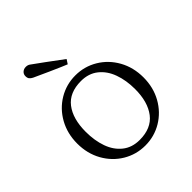

<svg xmlns="http://www.w3.org/2000/svg" viewBox="-173 -718 844 844"><g transform="rotate(-45 248.5 -296.0)"><path d="M42.5 -206Q42.5 -268 70.2 -317.8Q98 -367.5 145.2 -395.8Q192.5 -424 248.5 -424Q304.5 -424 351.8 -395.8Q399 -367.5 426.8 -317.8Q454.5 -268 454.5 -206Q454.5 -144 426.8 -94.2Q399 -44.5 351.8 -16.2Q304.5 12 248.5 12Q192.5 12 145.2 -16.2Q98 -44.5 70.2 -94.2Q42.5 -144 42.5 -206ZM392 -196Q392 -250 376.2 -293.8Q360.5 -337.5 328.2 -363.2Q296 -389 248.5 -389Q176.5 -389 141 -343Q105.5 -297 105.5 -216Q105.5 -162 121 -118.2Q136.5 -74.5 168.8 -48.8Q201 -23 248.5 -23Q320.5 -23 356.2 -69.2Q392 -115.5 392 -196ZM110.5 -548Q100.5 -553 95.8 -559.2Q91 -565.5 91 -576.5Q91 -589 99.8 -596.8Q108.5 -604.5 121 -604.5Q127 -604.5 131.5 -603.2Q136 -602 140.5 -599Q147.5 -594.5 196.8 -558.2Q246 -522 272.5 -502L259.5 -482Q241.5 -489 182 -515.5Q122.5 -542 110.5 -548Z"/></g></svg>

Font: Didactic
Style: Regular
Weight: 400
Designer: Tyler Finck
Foundry: Etcetera Type Co
Version: Version 3.007;FEAKit 1.0